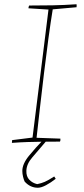

<svg xmlns="http://www.w3.org/2000/svg" viewBox="-20 -666 395 903"><path d="M36 6Q36 -2 37 -7L133 -19Q140 -72 148.5 -143Q157 -214 167.5 -294.5Q178 -375 188 -459Q198 -543 208 -621L114 -627Q114 -630 114.5 -633Q115 -636 117 -640Q177 -640 228.5 -641Q280 -642 340 -646Q341 -640 340 -632L228 -622Q218 -561 207.5 -483Q197 -405 187 -322Q177 -239 168 -160Q159 -81 152 -18L264 -14Q264 -10 264 -7Q264 -4 262 0Q215 0 179 0.5Q143 1 109.5 2Q76 3 36 6ZM184 -9H203Q159 43 132 74Q105 105 104 137Q103 164 118 179.5Q133 195 155 200Q175 196 191 189Q207 182 235 164L242 175Q219 193 196.5 205Q174 217 158 217Q122 217 96 188Q92 180 88.5 165.5Q85 151 85 138Q85 105 116 67Q147 29 184 -9Z"/></svg>

Font: Labrada Thin
Style: Italic
Weight: 100
Italic angle: -7°
Designer: Mercedes Jáuregui
Foundry: Omnibus-Type Team
Version: Version 1.000; ttfautohint (v1.8.4.7-5d5b)